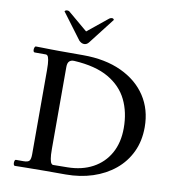

<svg xmlns="http://www.w3.org/2000/svg" viewBox="-96 -984 953 1069"><g transform="rotate(10 380.5 -450.0)"><path d="M328 -671Q453 -671 544.5 -628.5Q636 -586 685.5 -510.5Q735 -435 735 -335Q735 -257 705.5 -195Q676 -133 623 -89.5Q570 -46 499.5 -23Q429 0 347 0H230Q166 0 125 1Q84 2 60 2Q56 2 54 -3Q52 -8 52 -14Q52 -21 54 -26.5Q56 -32 60 -32H103Q129 -32 136.5 -42Q144 -52 144 -78V-554Q144 -593 140.5 -611Q137 -629 132.5 -634Q128 -639 123 -639H60Q51 -639 51 -654Q51 -660 53.5 -666.5Q56 -673 60 -673Q72 -673 95 -672.5Q118 -672 144.5 -671.5Q171 -671 192 -671ZM350 -41Q432 -42 493 -75Q554 -108 587.5 -168Q621 -228 621 -310Q621 -400 587 -469.5Q553 -539 479.5 -581.5Q406 -624 285 -631Q267 -632 257 -622.5Q247 -613 247 -590V-128Q247 -90 250.5 -71Q254 -52 259 -46Q264 -40 268 -40ZM321 -804 432 -894Q441 -902 451 -902Q459 -902 462 -894L348 -747Q337 -733 322 -733Q307 -733 293 -747L183 -894Q183 -894 186.5 -897.5Q190 -901 197 -901Q201 -901 205 -900Q209 -899 214 -894Z"/></g></svg>

Font: Sedan SC
Style: Regular
Weight: 400
Designer: Sebastian Salazar
Foundry: Sebastian Salazar
Version: Version 1.100; ttfautohint (v1.8.4.7-5d5b)